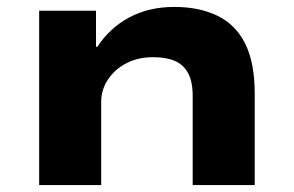

<svg xmlns="http://www.w3.org/2000/svg" viewBox="-20 -534 847 554"><path d="M93 0V-503H257V-399H261Q297 -454 353.5 -484Q410 -514 483 -514Q555 -514 607.5 -488.5Q660 -463 687.5 -408Q715 -353 715 -263V0H536V-257Q536 -298 523 -322.5Q510 -347 485 -358Q460 -369 422 -369Q378 -369 344.5 -351.5Q311 -334 291.5 -304.5Q272 -275 272 -241V0Z"/></svg>

Font: Nunito Sans 7pt Expanded ExtraBold
Style: Regular
Weight: 800
Width: 7
Designer: Vernon Adams
Foundry: Vernon Adams
Version: Version 3.101;gftools[0.9.27]